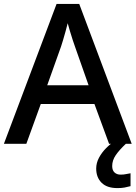

<svg xmlns="http://www.w3.org/2000/svg" viewBox="-20 -737 696 984"><path d="M539 0 464 -204H189L115 0H0L270 -717H386L655 0ZM364 -499Q360 -510 352.5 -532.5Q345 -555 338 -579Q331 -603 327 -618Q322 -598 315.5 -574.5Q309 -551 303 -531Q297 -511 293 -499L222 -300H434ZM555 114Q555 136 567 147Q579 158 598 158Q615 158 627.5 155Q640 152 649 151V217Q634 221 619 224Q604 227 582 227Q528 227 500.5 199.5Q473 172 473 127Q473 98 487.5 71Q502 44 524.5 21.5Q547 -1 571 -16L625 0Q591 32 573 58.5Q555 85 555 114Z"/></svg>

Font: Noto Sans Kawi Medium
Style: Regular
Weight: 500
Designer: Fadhl Haqq
Version: Version 1.000